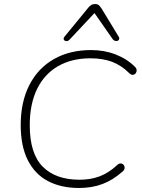

<svg xmlns="http://www.w3.org/2000/svg" viewBox="-20 -927 707 955"><path d="M83 -305Q83 -420 126 -504Q169 -588 248 -633Q327 -678 433 -678Q499 -678 555.5 -656Q612 -634 652 -594Q662 -584 659 -571.5Q656 -559 645 -555.5Q634 -552 623 -563Q584 -602 537.5 -619.5Q491 -637 430 -637Q337 -637 269 -598Q201 -559 164.5 -484.5Q128 -410 128 -304Q128 -163 192.5 -98Q257 -33 376 -33Q431 -33 476 -50Q521 -67 564 -107Q575 -117 586 -113Q597 -109 599.5 -97Q602 -85 591 -75Q543 -32 490.5 -12Q438 8 373 8Q284 8 219 -26Q154 -60 118.5 -130Q83 -200 83 -305ZM302 -746 416 -885Q425 -897 433.5 -902Q442 -907 454 -907Q464 -907 470.5 -902Q477 -897 485 -885L570 -745Q576 -736 571 -729Q566 -722 556.5 -723Q547 -724 540 -733L450 -862L326 -730Q319 -722 310 -722.5Q301 -723 297.5 -730Q294 -737 302 -746Z"/></svg>

Font: SN Pro Thin
Style: Italic
Weight: 200
Italic angle: -9°
Designer: Tobias Whetton
Foundry: Supernotes
Version: Version 1.003;Glyphs 3.3 (3324)